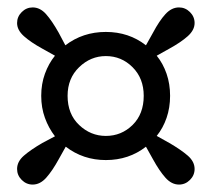

<svg xmlns="http://www.w3.org/2000/svg" viewBox="-20 -584 570 517"><path d="M91 -326Q91 -358 101 -385.5Q111 -413 128 -434L94 -453Q63 -470 44.5 -486.5Q26 -503 26 -522Q26 -539 38.5 -551.5Q51 -564 68 -564Q88 -564 104 -546Q120 -528 138 -496L156 -462Q203 -498 265 -498Q327 -498 373 -462L392 -496Q409 -528 425.5 -546Q442 -564 462 -564Q479 -564 491.5 -551.5Q504 -539 504 -522Q504 -503 485.5 -486.5Q467 -470 436 -453L402 -434Q419 -413 428.5 -385.5Q438 -358 438 -326Q438 -294 428.5 -266.5Q419 -239 402 -218L436 -199Q467 -181 485.5 -165Q504 -149 504 -129Q504 -112 491.5 -99.5Q479 -87 462 -87Q442 -87 425.5 -105.5Q409 -124 392 -155L373 -189Q327 -153 265 -153Q204 -153 157 -189L138 -155Q121 -124 104.5 -105.5Q88 -87 68 -87Q51 -87 38.5 -99.5Q26 -112 26 -129Q26 -149 44.5 -165Q63 -181 94 -199L128 -217Q111 -239 101 -266.5Q91 -294 91 -326ZM162 -326Q162 -277 193 -247.5Q224 -218 265 -218Q307 -218 337 -247.5Q367 -277 367 -326Q367 -373 337 -403Q307 -433 265 -433Q224 -433 193 -403Q162 -373 162 -326Z"/></svg>

Font: DM Serif Text
Style: Regular
Weight: 400
Designer: Colophon Foundry, Frank Grießhammer
Foundry: Colophon Foundry
Version: Version 5.200; ttfautohint (v1.8.3)